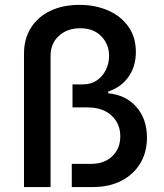

<svg xmlns="http://www.w3.org/2000/svg" viewBox="-20 -757 662 777"><path d="M77.1 0V-539.1Q77.1 -600.6 105.5 -645Q133.8 -689.5 184.3 -713.4Q234.9 -737.3 301.3 -737.3Q365.7 -737.3 417.2 -714.8Q468.8 -692.4 499.3 -649.7Q529.8 -606.9 529.8 -546.9Q529.8 -487.3 499.5 -445.3Q469.2 -403.3 418 -386.7V-379.4Q488.8 -373 531.7 -324.5Q574.7 -275.9 574.7 -200.2Q574.7 -140.6 547.4 -95.5Q520 -50.3 470.7 -25.1Q421.4 0 355.5 0H270.5V-93.8H348.1Q402.3 -93.8 434.6 -125Q466.8 -156.2 466.8 -205.1Q466.8 -256.8 431.2 -289.6Q395.5 -322.3 334.5 -322.3H273.4V-415.5H315.9Q348.1 -415.5 371.8 -431.6Q395.5 -447.8 408.4 -474.1Q421.4 -500.5 421.4 -530.8Q421.4 -577.6 390.1 -610.1Q358.9 -642.6 304.7 -642.6Q252 -642.6 218.3 -611.8Q184.6 -581.1 184.6 -531.2V0Z"/></svg>

Font: Inter 18pt Medium
Style: Regular
Weight: 500
Designer: Rasmus Andersson
Foundry: rsms
Version: Version 4.001;git-66647c0bb